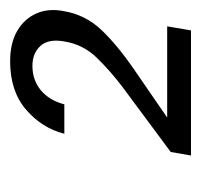

<svg xmlns="http://www.w3.org/2000/svg" viewBox="-29 -720 397 379"><g transform="rotate(-90 169.5 -530.5)"><path d="M52 -352 59 -392 187 -487Q220 -512 245.5 -538.5Q271 -565 277 -601Q283 -633 268.5 -649Q254 -665 229 -665Q201 -665 181 -648.5Q161 -632 153 -602H95Q106 -646 142.5 -677.5Q179 -709 238 -709Q274 -709 298 -695Q322 -681 332.5 -657Q343 -633 337 -603Q330 -561 300.5 -529.5Q271 -498 220 -463L127 -399H307L299 -352Z"/></g></svg>

Font: DM Sans 20pt Light
Style: Italic
Weight: 300
Italic angle: -10°
Version: Version 4.004;gftools[0.9.30]